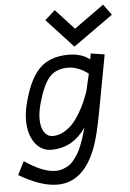

<svg xmlns="http://www.w3.org/2000/svg" viewBox="-99 -806 711 1048"><g transform="rotate(-5 256.0 -282.5)"><path d="M330.6 -545.9 185.1 -703.6 240.7 -753.9 342.3 -643.1 506.3 -760.7 549.3 -701.7ZM118.7 -251Q106.4 -205.6 106.4 -168.9Q106.4 -123 124 -96.7Q141.6 -70.3 170.9 -70.3Q202.6 -70.3 231.7 -86.7Q260.7 -103 281.7 -126.5Q302.7 -149.9 322 -182.6Q341.3 -215.3 352.5 -241.7Q363.8 -268.1 374 -296.9L396 -392.6Q378.4 -404.8 366.7 -411.9Q355 -418.9 331.8 -426.8Q308.6 -434.6 285.2 -434.6Q217.8 -434.6 181.9 -392.6Q146 -350.6 118.7 -251ZM491.2 -489.3 432.6 -173.8Q410.2 -54.7 388.2 6.8Q319.8 196.3 172.9 196.3Q82.5 196.3 -36.6 125.5L0.5 52.2Q98.6 120.6 169.9 120.6Q192.4 120.6 212.4 113Q232.4 105.5 247.1 95Q261.7 84.5 275.4 65.7Q289.1 46.9 297.4 32.7Q305.7 18.6 314.9 -5.1Q324.2 -28.8 328.1 -40.5Q332 -52.2 338.6 -74.7Q345.2 -97.2 346.2 -101.1Q273.9 3.9 156.7 3.9Q100.6 3.9 66.4 -44.2Q32.2 -92.3 32.2 -167.5Q32.2 -206.1 41.5 -246.1Q73.2 -381.8 130.6 -443.4Q188 -504.9 294.9 -504.9Q323.2 -504.9 347.4 -498.8Q371.6 -492.7 383.3 -486.3Q395 -480 410.6 -469.2Q413.6 -483.9 415.5 -501Z"/></g></svg>

Font: Fantasque Sans Mono
Style: Italic
Weight: 400
Italic angle: -11°
Monospace: yes
Designer: Jany Belluz
Version: Version 1.8.0 ; ttfautohint (v1.8.2)